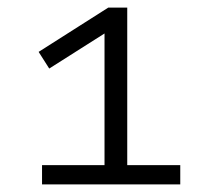

<svg xmlns="http://www.w3.org/2000/svg" viewBox="-20 -725 563 507"><path d="M91 -238V-289H256V-657L285 -655L110 -544L82 -588L266 -705H316V-289H456V-238Z"/></svg>

Font: Nunito Sans 7pt SemiExpanded Light
Style: Regular
Weight: 300
Width: 6
Designer: Vernon Adams
Foundry: Vernon Adams
Version: Version 3.101;gftools[0.9.27]